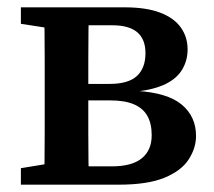

<svg xmlns="http://www.w3.org/2000/svg" viewBox="-20 -504 583 524"><path d="M37 0V-45L141 -62L166 -50H285Q340 -50 367 -72Q394 -94 394 -135Q394 -167 382 -188Q370 -209 345 -219.5Q320 -230 281 -230H170V-275H279Q330 -275 353.5 -296.5Q377 -318 377 -359Q377 -397 354.5 -416Q332 -435 287 -435H166L141 -423L37 -439V-484H320Q379 -484 417 -469.5Q455 -455 473.5 -429Q492 -403 492 -369Q492 -340 478 -315.5Q464 -291 433.5 -275.5Q403 -260 352 -254V-256Q437 -251 476 -218.5Q515 -186 515 -133Q515 -100 495 -69Q475 -38 429 -19Q383 0 304 0ZM100 0Q101 -26 101.5 -63Q102 -100 102 -140Q102 -180 102 -213V-272Q102 -304 102 -344Q102 -384 101.5 -422Q101 -460 100 -484H223Q222 -460 221.5 -421.5Q221 -383 221 -341Q221 -299 221 -260V-213Q221 -180 221 -140Q221 -100 221.5 -63Q222 -26 223 0Z"/></svg>

Font: Source Serif 4 18pt SemiBold
Style: Regular
Weight: 600
Designer: Frank Grießhammer
Foundry: Adobe Systems Incorporated
Version: Version 4.004;hotconv 1.0.116;makeotfexe 2.5.65601